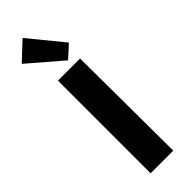

<svg xmlns="http://www.w3.org/2000/svg" viewBox="-308 -950 964 964"><g transform="rotate(-45 174.5 -467.5)"><path d="M94 -658H251L255 0H94ZM25 -846 120 -935 268 -754 202 -694Z"/></g></svg>

Font: Ysabeau Ultrabold
Style: Regular
Weight: 800
Designer: Christian Thalmann (Catharsis Fonts)
Version: Version 0.003